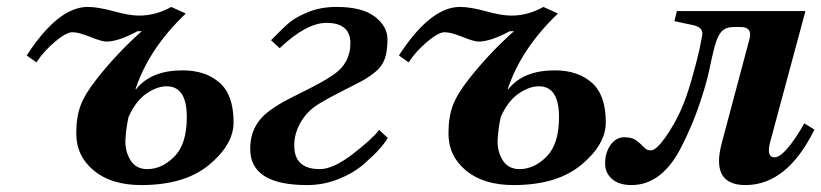

<svg xmlns="http://www.w3.org/2000/svg" viewBox="-20 -522 2370 554"><path d="M57 -362Q148 -502 233 -502Q263 -502 308 -489.5Q353 -477 381 -477Q430 -477 474 -502L516 -483Q410 -382 371 -265H373Q416 -319 507 -319Q573 -319 613.5 -283.5Q654 -248 654 -169Q654 -105 583.5 -46.5Q513 12 388 12Q301 12 250.5 -30Q200 -72 200 -137Q200 -184 212.5 -217.5Q225 -251 259 -294Q318 -369 389 -432H377Q321 -402 287 -402Q274 -402 240.5 -415.5Q207 -429 189 -429Q171 -429 138.5 -401.5Q106 -374 85 -342ZM351 -185Q344 -154 342 -120.5Q340 -87 356 -60.5Q372 -34 405 -34Q447 -34 483 -70Q519 -106 519 -184Q519 -273 461 -273Q433 -273 402.5 -252Q372 -231 351 -185Z M702 -92Q702 -128 716 -155Q730 -182 756.5 -201.5Q783 -221 810.5 -235Q838 -249 877.5 -269Q917 -289 943 -307Q991 -340 991 -397Q991 -456 922 -456Q864 -456 787 -383L762 -406Q795 -440 814.5 -456.5Q834 -473 870 -487.5Q906 -502 951 -502Q1025 -502 1061.5 -474Q1098 -446 1098 -409Q1098 -375 1090.5 -353Q1083 -331 1063.5 -315Q1044 -299 1024.5 -288.5Q1005 -278 967 -259Q929 -240 898 -221Q866 -201 847.5 -169Q829 -137 829 -102Q829 -34 903 -34Q941 -34 996.5 -76.5Q1052 -119 1074 -147L1099 -124Q1090 -109 1074 -91Q1058 -73 1028.5 -47.5Q999 -22 956 -5Q913 12 866 12Q702 12 702 -92Z M1131 -362Q1222 -502 1307 -502Q1337 -502 1382 -489.5Q1427 -477 1455 -477Q1504 -477 1548 -502L1590 -483Q1484 -382 1445 -265H1447Q1490 -319 1581 -319Q1647 -319 1687.5 -283.5Q1728 -248 1728 -169Q1728 -105 1657.5 -46.5Q1587 12 1462 12Q1375 12 1324.5 -30Q1274 -72 1274 -137Q1274 -184 1286.5 -217.5Q1299 -251 1333 -294Q1392 -369 1463 -432H1451Q1395 -402 1361 -402Q1348 -402 1314.5 -415.5Q1281 -429 1263 -429Q1245 -429 1212.5 -401.5Q1180 -374 1159 -342ZM1425 -185Q1418 -154 1416 -120.5Q1414 -87 1430 -60.5Q1446 -34 1479 -34Q1521 -34 1557 -70Q1593 -106 1593 -184Q1593 -273 1535 -273Q1507 -273 1476.5 -252Q1446 -231 1425 -185Z M1726 -50Q1726 -81 1741.5 -103.5Q1757 -126 1782 -126Q1804 -126 1816.5 -116.5Q1829 -107 1837.5 -97.5Q1846 -88 1858 -88Q1873 -88 1899 -124.5Q1925 -161 1944 -203Q1960 -238 1975 -290.5Q1990 -343 1998 -378L2005 -414Q2013 -442 1982 -449L1926 -461L1933 -490H2304L2203 -115Q2190 -68 2215 -68Q2244 -68 2301 -166L2330 -148Q2251 12 2131 12Q2031 12 2062 -107L2143 -411Q2151 -444 2117 -444H2097Q2074 -444 2062 -431Q2050 -418 2042 -387.5Q2034 -357 2026.5 -320Q2019 -283 1998.5 -222Q1978 -161 1947 -100Q1891 12 1802 12Q1766 12 1746 -5.5Q1726 -23 1726 -50Z"/></svg>

Font: Lingua Franca
Style: Bold Italic
Weight: 700
Italic angle: -13°
Version: Version 1.19